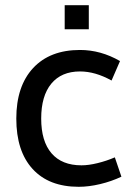

<svg xmlns="http://www.w3.org/2000/svg" viewBox="-20 -716 510 742"><path d="M230 -695.8H323.2V-603H230ZM443.8 -480 411.1 -404.8Q348.1 -439.9 289.1 -439.9Q217.3 -439.9 178.2 -392.6Q139.2 -345.2 139.2 -257.8Q139.2 -169.9 179.2 -123.5Q219.2 -77.1 294.9 -77.1Q322.8 -77.1 357.4 -85.7Q392.1 -94.2 423.8 -107.9L449.2 -33.2Q411.1 -15.1 367.2 -4.6Q323.2 5.9 284.2 5.9Q168.9 5.9 106 -63Q43 -131.8 43 -257.8Q43 -382.8 107.9 -452.9Q172.9 -522.9 289.1 -522.9Q369.6 -522.9 443.8 -480Z"/></svg>

Font: Sarala
Style: Regular
Weight: 400
Designer: Andres Torresi
Foundry: Huerta Tipografica
Version: Version 1.004;PS 001.003;hotconv 1.0.70;makeotf.lib2.5.58329